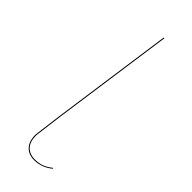

<svg xmlns="http://www.w3.org/2000/svg" viewBox="-231 -707 742 742"><g transform="rotate(45 140.5 -335.5)"><path d="M221 -19Q187 9 146 9Q115 9 97.5 -10Q80 -29 80 -63Q80 -68 82 -82L95 -183L165 -680H169L99 -183L86 -82Q84 -68 84 -62Q84 -30 100.5 -12.5Q117 5 146 5Q169 5 186 -2Q203 -9 219 -22Z"/></g></svg>

Font: Fira Sans Condensed Four
Style: Italic
Weight: 100
Width: 3
Italic angle: -8°
Designer: bBox Type GmbH & Carrois Corporate GbR & Edenspiekermann AG
Foundry: bBox Type GmbH & Carrois Corporate GbR & Edenspiekermann AG
Version: Version 4.301